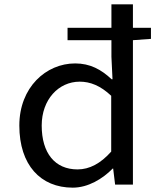

<svg xmlns="http://www.w3.org/2000/svg" viewBox="-20 -850 740 884"><path d="M675 -722H592V-830H493V-722H291V-665H493V-589L498 -485H494C446 -530 395 -558 326 -558C192 -558 69 -448 69 -272C69 -90 167 14 315 14C385 14 452 -26 499 -74H501L510 0H592V-665L675 -671ZM492 -152C443 -97 392 -70 337 -70C233 -70 172 -145 172 -272C172 -392 250 -474 347 -474C395 -474 442 -456 492 -409Z"/></svg>

Font: Kawkab Mono Light
Style: Bold
Weight: 400
Monospace: yes
Designer: Abdullah Arif
Foundry: Abdullah Arif
Version: Version 1.000;PS 000.500;hotconv 1.0.88;makeotf.lib2.5.64775